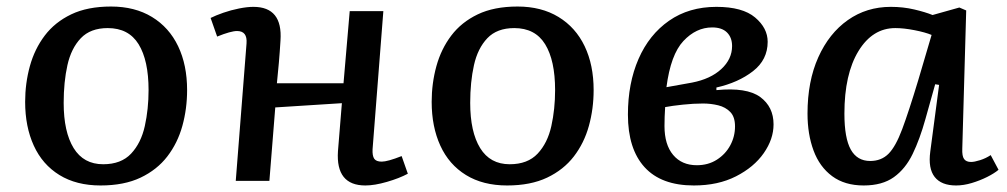

<svg xmlns="http://www.w3.org/2000/svg" viewBox="-20 -554 3085 588"><path d="M288 14Q214 14 162 -18Q110 -50 83.5 -108Q57 -166 57 -242Q57 -299 71.5 -351.5Q86 -404 117 -445Q148 -486 198 -510Q248 -534 320 -534Q393 -534 445.5 -502Q498 -470 525.5 -412.5Q553 -355 553 -278Q553 -221 538.5 -168.5Q524 -116 492.5 -75Q461 -34 410.5 -10Q360 14 288 14ZM296 -51Q351 -51 381.5 -83.5Q412 -116 423.5 -168Q435 -220 435 -278Q435 -369 404.5 -418.5Q374 -468 310 -468Q257 -468 227.5 -437Q198 -406 186.5 -354.5Q175 -303 175 -239Q175 -150 205.5 -100.5Q236 -51 296 -51Z M1027 -238 823 -225 805 0H702L735 -421Q738 -459 706 -459Q687 -459 645 -442L625 -499Q641 -507 664 -515Q687 -523 712 -528Q737 -533 756 -533Q846 -533 839 -430Q837 -396 834 -361.5Q831 -327 828 -299H1032L1051 -520H1154L1121 -97Q1120 -77 1126 -68Q1132 -59 1149 -59Q1167 -59 1210 -76L1229 -22Q1203 -8 1165 3Q1127 14 1099 14Q1008 14 1015 -91Z M1533 14Q1459 14 1407 -18Q1355 -50 1328.5 -108Q1302 -166 1302 -242Q1302 -299 1316.5 -351.5Q1331 -404 1362 -445Q1393 -486 1443 -510Q1493 -534 1565 -534Q1638 -534 1690.5 -502Q1743 -470 1770.5 -412.5Q1798 -355 1798 -278Q1798 -221 1783.5 -168.5Q1769 -116 1737.5 -75Q1706 -34 1655.5 -10Q1605 14 1533 14ZM1541 -51Q1596 -51 1626.5 -83.5Q1657 -116 1668.5 -168Q1680 -220 1680 -278Q1680 -369 1649.5 -418.5Q1619 -468 1555 -468Q1502 -468 1472.5 -437Q1443 -406 1431.5 -354.5Q1420 -303 1420 -239Q1420 -150 1450.5 -100.5Q1481 -51 1541 -51Z M2105 14Q2005 14 1954 -42Q1903 -98 1903 -203Q1903 -299 1935.5 -373.5Q1968 -448 2029 -490.5Q2090 -533 2174 -533Q2254 -533 2292.5 -500.5Q2331 -468 2331 -426Q2331 -371 2286 -336Q2241 -301 2174 -286V-278Q2267 -287 2308 -257Q2349 -227 2349 -173Q2349 -128 2319 -85Q2289 -42 2234 -14Q2179 14 2105 14ZM2021 -287 2099 -301Q2156 -312 2189 -342.5Q2222 -373 2222 -413Q2222 -439 2206.5 -454.5Q2191 -470 2161 -470Q2112 -470 2073 -428.5Q2034 -387 2021 -287ZM2114 -48Q2149 -48 2175.5 -65Q2202 -82 2216.5 -109Q2231 -136 2231 -167Q2231 -196 2216.5 -211Q2202 -226 2179.5 -231.5Q2157 -237 2133 -237Q2104 -237 2071 -233.5Q2038 -230 2017 -226Q2016 -211 2015.5 -196.5Q2015 -182 2015 -168Q2015 -111 2041.5 -79.5Q2068 -48 2114 -48Z M2927 -99Q2926 -76 2932.5 -67Q2939 -58 2954 -58Q2964 -58 2981.5 -63.5Q2999 -69 3014 -79L3038 -34Q3025 -23 3003 -12Q2981 -1 2956 6.5Q2931 14 2908 14Q2863 14 2842.5 -12Q2822 -38 2829 -90L2856 -294L2844 -296L2814 -189Q2797 -128 2775 -82.5Q2753 -37 2717.5 -11.5Q2682 14 2625 14Q2567 14 2528.5 -14.5Q2490 -43 2471.5 -93Q2453 -143 2453 -206Q2453 -305 2486 -378.5Q2519 -452 2576.5 -492.5Q2634 -533 2708 -533Q2746 -533 2780 -525Q2814 -517 2836 -508L2918 -531L2939 -522ZM2645 -61Q2679 -61 2701 -83Q2723 -105 2743 -158.5Q2763 -212 2792 -308L2833 -447Q2814 -455 2781 -461.5Q2748 -468 2722 -468Q2652 -468 2609 -397.5Q2566 -327 2566 -206Q2566 -131 2585.5 -96Q2605 -61 2645 -61Z"/></svg>

Font: Literata 7pt Medium
Style: Italic
Weight: 500
Italic angle: -2°
Designer: Latin by Veronika Burian and Jose Scaglione. Greek by Irene Vlachou. Cyrillic by Vera Evstafieva
Foundry: TypeTogether
Version: Version 3.002